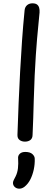

<svg xmlns="http://www.w3.org/2000/svg" viewBox="-20 -842 327 1155"><path d="M128 -780Q130 -800 143 -811Q156 -822 175 -822Q193 -822 202.5 -815Q212 -808 215.5 -795.5Q219 -783 218 -767Q216 -739 209.5 -678Q203 -617 195.5 -510Q188 -403 183 -236Q182 -183 180 -132.5Q178 -82 176 -32Q176 -10 163 0Q150 10 130 10Q111 10 97.5 0Q84 -10 85 -32Q88 -126 92 -221Q96 -316 101 -410Q106 -504 112.5 -597Q119 -690 128 -780ZM89 112Q87 95 98.5 83.5Q110 72 132 72Q161 72 175 85Q189 98 189 113Q190 146 183 178.5Q176 211 162.5 237.5Q149 264 128 281Q119 288 111 290.5Q103 293 96 293Q80 293 69 283Q58 273 58 258Q58 250 63.5 239.5Q69 229 74 219Q85 197 88 170Q91 143 89 112Z"/></svg>

Font: Playpen Sans
Style: Regular
Weight: 400
Designer: Laura Meseguer, Veronika Burian, José Scaglione, Kostas Bartsokas, Vera Evstafieva, Tom Grace, Yorlmar Campos
Foundry: TypeTogether
Version: Version 2.000